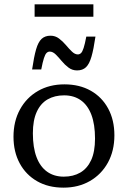

<svg xmlns="http://www.w3.org/2000/svg" viewBox="-20 -852 588 882"><path d="M273 -40.5Q316.5 -40.5 348.8 -59.2Q381 -78 398.8 -116.5Q416.5 -155 416.5 -215.5Q416.5 -280.5 399.8 -324.8Q383 -369 351.2 -391.5Q319.5 -414 274.5 -414Q231 -414 198.8 -395.5Q166.5 -377 148.8 -338.2Q131 -299.5 131 -239.5Q131 -174.5 147.8 -130.2Q164.5 -86 196.5 -63.2Q228.5 -40.5 273 -40.5ZM271.5 10Q202 10 150.5 -19.5Q99 -49 70.5 -101.8Q42 -154.5 42 -224Q42 -295 71.8 -349.2Q101.5 -403.5 154.2 -434Q207 -464.5 276 -464.5Q345.5 -464.5 397 -435.2Q448.5 -406 477 -353.2Q505.5 -300.5 505.5 -230.5Q505.5 -159.5 475.8 -105.2Q446 -51 393.2 -20.5Q340.5 10 271.5 10ZM418.5 -684Q410 -625.5 400.2 -591.8Q390.5 -558 375 -543.2Q359.5 -528.5 334 -528.5Q312 -528.5 294.8 -541.5Q277.5 -554.5 263.2 -571.8Q249 -589 235.8 -602Q222.5 -615 208.5 -615Q200.5 -615 194 -608.8Q187.5 -602.5 181.8 -584.8Q176 -567 169.5 -533H127.5Q136 -591.5 145.8 -625.2Q155.5 -659 171.2 -673.5Q187 -688 212 -688Q234 -688 251.2 -675Q268.5 -662 282.8 -645Q297 -628 310.5 -615Q324 -602 337.5 -602Q345.5 -602 352 -608Q358.5 -614 364.2 -631.8Q370 -649.5 376.5 -684ZM139 -775V-832H409V-775Z"/></svg>

Font: Newsreader
Style: Regular
Weight: 400
Designer: Hugues Gentile
Foundry: Production Type
Version: Version 1.003